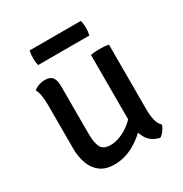

<svg xmlns="http://www.w3.org/2000/svg" viewBox="-157 -776 860 903"><g transform="rotate(-30 273.5 -324.0)"><path d="M465.5 -139.5Q465.5 -110 471.2 -83.8Q477 -57.5 493.5 -42.5Q489.5 -29.5 479 -14.8Q468.5 0 455.5 7.5Q408.5 -3 388.2 -39.8Q368 -76.5 368 -123V-493Q388 -497 416.5 -497Q444.5 -497 465.5 -493ZM75.5 -389.5Q75.5 -415.5 72.2 -438.5Q69 -461.5 60 -478.5Q70.5 -488 87 -493.8Q103.5 -499.5 121.5 -499.5Q149.5 -499.5 161.2 -483.8Q173 -468 173 -437V-178.5Q173 -126.5 186.2 -103Q199.5 -79.5 237.5 -79.5Q263.5 -79.5 293.5 -91.8Q323.5 -104 350.2 -126.5Q377 -149 393 -178.5V-83.5Q360 -44.5 310.8 -17.8Q261.5 9 207 9Q160.5 9 131.5 -12.8Q102.5 -34.5 89 -71.5Q75.5 -108.5 75.5 -153.5ZM129 -576Q126.5 -585.5 125.5 -594.5Q124.5 -603.5 124.5 -615Q124.5 -627 125.5 -636.2Q126.5 -645.5 129 -655.5H407Q409.5 -645.5 410.5 -636.8Q411.5 -628 411.5 -615.5Q411.5 -593.5 407 -576Z"/></g></svg>

Font: Signika Negative Light
Style: Regular
Weight: 400
Version: Version 2.001